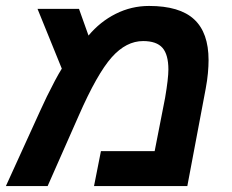

<svg xmlns="http://www.w3.org/2000/svg" viewBox="-37 -629 783 649"><path d="M466.8 -608.9Q570.3 -608.9 619.1 -563.7Q668 -518.6 668 -425.8Q668 -406.2 665.8 -381.8Q663.6 -357.4 658.2 -328.6L596.2 0H280.8L304.2 -118.2H485.8L521 -297.9Q532.2 -363.8 532.2 -394Q532.2 -444.3 512.2 -467.3Q492.2 -490.2 446.8 -490.2Q389.6 -490.2 340.8 -435.5Q291 -379.4 229 -237.8L124 0H-17.1L98.1 -252.9Q107.9 -274.9 121.3 -302.5Q134.8 -330.1 148.4 -355.7Q162.1 -381.3 171.9 -397L89.8 -599.1H230L262.2 -508.8Q301.3 -555.7 354.2 -582.3Q407.2 -608.9 466.8 -608.9Z"/></svg>

Font: Arimo
Style: Italic
Weight: 400
Italic angle: -12°
Designer: Steve Matteson
Foundry: Monotype Imaging Inc.
Version: Version 1.33